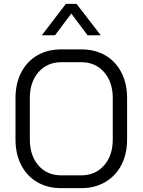

<svg xmlns="http://www.w3.org/2000/svg" viewBox="-20 -963 736 991"><path d="M60 -243V-457Q60 -532 89.5 -589Q119 -646 172 -677Q225 -708 295 -708H401Q471 -708 524 -677Q577 -646 606.5 -589Q636 -532 636 -457V-243Q636 -168 606.5 -111.5Q577 -55 523.5 -23.5Q470 8 401 8H294Q225 8 172 -23Q119 -54 89.5 -111Q60 -168 60 -243ZM399 -58Q472 -58 517 -109Q562 -160 562 -243V-457Q562 -540 517 -591Q472 -642 399 -642H297Q224 -642 179 -591Q134 -540 134 -457V-243Q134 -160 178.5 -109Q223 -58 296 -58ZM320 -943H375L500 -781H432L348 -893L264 -781H196Z"/></svg>

Font: Stavian Regular
Style: Regular
Weight: 400
Version: Version 1.000; ttfautohint (v1.6)